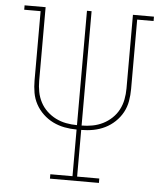

<svg xmlns="http://www.w3.org/2000/svg" viewBox="-53 -781 705 828"><g transform="rotate(5 300.0 -367.5)"><path d="M194 0V-19H290V-221Q263 -221 237 -226Q211 -231 187.5 -242.5Q164 -254 144.5 -272.5Q125 -291 112.5 -314Q100 -337 95.5 -363Q91 -389 91 -416V-716H20V-735H111V-416Q111 -392 115.5 -368.5Q120 -345 131 -324Q142 -303 159.5 -286.5Q177 -270 198 -259.5Q219 -249 242.5 -244.5Q266 -240 290 -240V-735H310V-240Q334 -240 357.5 -244.5Q381 -249 402 -259.5Q423 -270 440.5 -286.5Q458 -303 469 -324Q480 -345 484.5 -368.5Q489 -392 489 -416V-735H580V-716H509V-416Q509 -389 504.5 -363Q500 -337 487.5 -314Q475 -291 455.5 -272.5Q436 -254 412.5 -242.5Q389 -231 363 -226Q337 -221 310 -221V-19H406V0Z"/></g></svg>

Font: Iosevka Slab Thin Extended
Style: Regular
Weight: 100
Width: 7
Monospace: yes
Designer: Belleve Invis
Foundry: Belleve Invis
Version: Version 11.1.1; ttfautohint (v1.8.3)